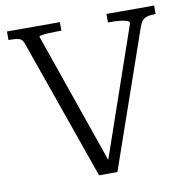

<svg xmlns="http://www.w3.org/2000/svg" viewBox="-80 -788 848 865"><g transform="rotate(-10 344.5 -355.0)"><path d="M368 -29 353 -50 561 -652Q561 -658 549 -662.5Q537 -667 518 -669Q499 -671 480 -671H463V-710H681V-671H676Q648 -671 632 -663Q616 -655 606 -627L388 0H304L78 -642Q71 -663 55 -667Q39 -671 13 -671H8V-710H250V-671H233Q214 -671 194.5 -670Q175 -669 161.5 -667Q148 -665 148 -661Z"/></g></svg>

Font: Roboto Serif 36pt Light
Style: Regular
Weight: 300
Designer: Greg Gazdowicz
Foundry: Commercial Type
Version: Version 1.008